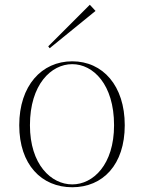

<svg xmlns="http://www.w3.org/2000/svg" viewBox="-20 -773 606 808"><path d="M284 15C413 15 505 -80 505 -246C505 -412 413 -515 284 -515C155 -515 61 -412 61 -246C61 -80 155 15 284 15ZM284 3C195 3 106 -81 106 -246C106 -417 195 -503 284 -503C372 -503 460 -418 460 -246C460 -80 372 3 284 3ZM382 -727 358 -753 183 -578 189 -570Z"/></svg>

Font: Sprat Condensed Thin
Style: Regular
Weight: 100
Width: 3
Designer: Ethan Nakache
Foundry: Collletttivo
Version: Version 2.000;Glyphs 3.2 (3217)